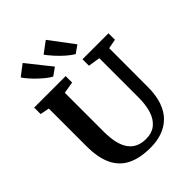

<svg xmlns="http://www.w3.org/2000/svg" viewBox="-280 -1153 1302 1302"><g transform="rotate(-45 371.0 -502.0)"><path d="M384.5 8Q284 8 217.5 -25Q151 -58 117.8 -127.5Q84.5 -197 84.5 -306V-668L19 -681V-743H321V-681L237 -667V-293Q237 -232 247.8 -187.2Q258.5 -142.5 279.8 -113.2Q301 -84 332.2 -69.8Q363.5 -55.5 405 -55.5Q462 -55.5 498 -84.5Q534 -113.5 551 -166Q568 -218.5 568 -290V-667.5L482.5 -681V-743H731.5V-681L663.5 -668L663 -298Q663 -216.5 642.5 -158.2Q622 -100 584.2 -63.2Q546.5 -26.5 495.8 -9.2Q445 8 384.5 8ZM258.5 -800.5Q240 -810 217.8 -827.8Q195.5 -845.5 172.8 -867.2Q150 -889 130.5 -911.2Q111 -933.5 99 -952L177.5 -1012L315 -840L259.5 -800.5ZM474 -800.5Q450.5 -814 420.2 -840.2Q390 -866.5 362.5 -897Q335 -927.5 318 -951.5L399.5 -1012L529.5 -839L475 -800.5Z"/></g></svg>

Font: Merriweather 20pt
Style: Bold
Weight: 700
Version: Version 2.100